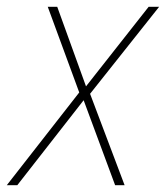

<svg xmlns="http://www.w3.org/2000/svg" viewBox="-57 -547 490 567"><path d="M-37 0 177 -274 84 -527H112L197 -292L382 -527H413L209 -270L311 0H283L190 -251L-6 0Z"/></svg>

Font: Noto Sans SemiCondensed Thin
Style: Italic
Weight: 100
Width: 4
Italic angle: -12°
Designer: Monotype Design Team
Foundry: Monotype Imaging Inc.
Version: Version 2.013; ttfautohint (v1.8.4.7-5d5b)